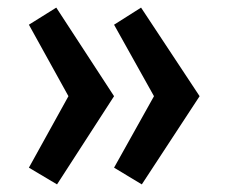

<svg xmlns="http://www.w3.org/2000/svg" viewBox="-20 -537 600 505"><path d="M130 -52 56 -96 160 -284 56 -472 128 -517 280 -284ZM353 -52 280 -96 385 -284 280 -472 351 -517 505 -284Z"/></svg>

Font: Ubuntu Sans Mono
Style: Regular
Weight: 400
Monospace: yes
Designer: Dalton Maag Ltd
Foundry: Dalton Maag Ltd
Version: Version 1.006